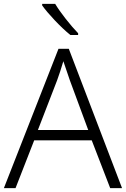

<svg xmlns="http://www.w3.org/2000/svg" viewBox="-20 -968 648 988"><path d="M264 -948H197V-940C226 -899 292 -828 342 -788H382V-797C344 -836 290 -904 264 -948ZM547 0H608L334 -717H281L0 0H60L156 -246H452ZM339 -556 434 -299H175L274 -555C283 -580 296 -618 306 -653C316 -622 332 -575 339 -556Z"/></svg>

Font: Noto Sans Khmer UI Light
Style: Regular
Weight: 300
Designer: Danh Hong and the Monotype Design Team
Foundry: Monotype Imaging Inc.
Version: Version 2.002